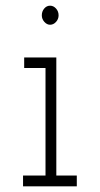

<svg xmlns="http://www.w3.org/2000/svg" viewBox="-20 -655 353 675"><path d="M61 0V-38H140V-416H65V-453H178V-38H250V0ZM156 -568Q145 -568 136 -578Q127 -588 127 -601Q127 -615 135.5 -625Q144 -635 156 -635Q168 -635 177 -625Q186 -615 186 -601Q186 -588 177 -578Q168 -568 156 -568Z"/></svg>

Font: Inconsolata ExtraCondensed Light
Style: Regular
Weight: 300
Width: 2
Monospace: yes
Designer: Raph Levien, Cyreal, Brenton Simpson
Foundry: Raph Levien, Cyreal, Google
Version: Version 3.100; ttfautohint (v1.8.4.7-5d5b)